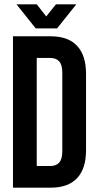

<svg xmlns="http://www.w3.org/2000/svg" viewBox="-20 -868 448 888"><path d="M40 0V-700.2H213.9Q295.4 -700.2 336.7 -655.8Q377.9 -611.3 377.9 -526.9V-172.9Q377.9 -88.4 336.7 -44.2Q295.4 0 213.9 0ZM211.9 -600.1H149.9V-100.1H211.9Q239.3 -100.1 253.7 -116Q268.1 -131.8 268.1 -168V-532.2Q268.1 -568.4 253.7 -584.2Q239.3 -600.1 211.9 -600.1ZM56.2 -848.1H149.9L193.8 -792L238.8 -848.1H333L244.1 -736.8H145Z"/></svg>

Font: VL Bebas Neue Bold
Style: Regular
Weight: 700
Designer: Ryoichi Tsunekawa
Foundry: Ryoichi Tsunekawa
Version: Version 1.300